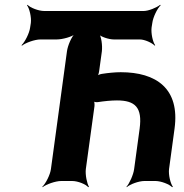

<svg xmlns="http://www.w3.org/2000/svg" viewBox="-20 -757 770 803"><path d="M469 -337C545 -337 576 -308 564 -219L541 -50C538 -26 521 11 509 24L510 26C523 14 560 0 584 0H630C654 0 689 14 700 26L703 24C693 11 684 -26 687 -50L710 -219C733 -387 633 -455 485 -455C461 -455 432 -452 406 -448C399 -447 389 -443 384 -439L386 -436C391 -440 394 -454 395 -462L406 -542C409 -566 404 -606 393 -618L390 -616C400 -603 436 -592 456 -592H565C585 -592 616 -578 627 -566L629 -568C619 -581 611 -618 614 -642L617 -661C620 -685 638 -722 652 -735L650 -737C635 -725 601 -711 581 -711H165C141 -711 106 -725 95 -737L93 -735C103 -722 112 -685 109 -661L106 -642C103 -618 84 -581 70 -568L72 -566C87 -578 125 -592 149 -592H217C241 -592 282 -603 296 -616L295 -618C280 -606 263 -566 260 -542L193 -50C190 -26 171 11 157 24L158 26C173 14 212 0 236 0H282C306 0 340 14 349 26L352 24C344 11 336 -26 339 -50L375 -312C376 -319 375 -333 372 -337L370 -334C373 -330 384 -329 390 -330C416 -334 445 -337 469 -337Z"/></svg>

Font: Asimov
Style: EdgeNarIt
Weight: 500
Designer: Google
Version: Version 2.000980: 2014